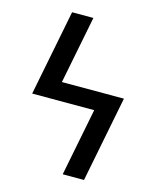

<svg xmlns="http://www.w3.org/2000/svg" viewBox="-111 -812 722 888"><g transform="rotate(15 250.0 -367.5)"><path d="M377 0H275L339 -324H42L123 -735H225L161 -411H458Z"/></g></svg>

Font: Iosevka Term Curly Semibold
Style: Regular
Weight: 600
Designer: Belleve Invis
Foundry: Belleve Invis
Version: Version 32.3.0